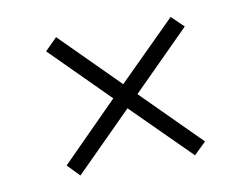

<svg xmlns="http://www.w3.org/2000/svg" viewBox="-53 -588 697 533"><g transform="rotate(-10 296.0 -321.0)"><path d="M295 -287 457 -126 491 -159 329 -321 491 -483 457 -516 295 -355 134 -516 100 -482 261 -321 101 -160 134 -126Z"/></g></svg>

Font: Noto Sans Bengali Light
Style: Regular
Weight: 300
Designer: Jelle Bosma - Monotype Design Team
Foundry: Monotype Imaging Inc.
Version: Version 2.003